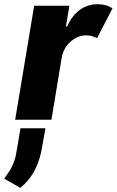

<svg xmlns="http://www.w3.org/2000/svg" viewBox="-63 -573 558 919"><path d="M9.6 0 100.5 -545.5H269.2L252.5 -446H258.2Q282.3 -500 320.1 -526.5Q358 -552.9 403.4 -552.9Q446.7 -552.9 475.5 -533L401.6 -390.6Q391 -395.6 378.4 -399.7Q365.8 -403.8 350.1 -403.8Q309.7 -403.8 275.4 -374.3Q241.1 -344.8 232.2 -296.2L183.2 0ZM154.5 40.8 139.2 127.1Q129.6 189.3 104.8 239Q79.9 288.7 34.1 326L-42.6 282.3Q-27.7 261 -16.2 243.1Q-4.6 225.1 4.1 201.2Q12.8 177.2 18.8 137.4L35.2 40.8Z"/></svg>

Font: Inter UI Extra Bold
Style: Italic
Weight: 800
Italic angle: 9.39999°
Designer: Rasmus Andersson
Foundry: rsms
Version: 3.2;8d6f07862